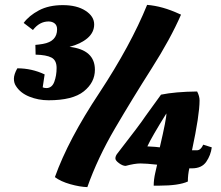

<svg xmlns="http://www.w3.org/2000/svg" viewBox="-20 -755 905 787"><path d="M715 -698 722 -695Q679 -596 601 -473.5Q523 -351 451.5 -229Q380 -107 338 12Q307 11 268 0Q229 -11 205 -29Q260 -183 387 -374Q516 -570 583 -735Q646 -730 715 -698ZM787 -139Q803 -139 813 -162L848 -151Q844 -119 825.5 -92Q807 -65 767 -65H756Q750 -39 750 -11Q713 6 632 6H610Q610 -19 616.5 -47Q623 -75 624 -80Q579 -85 555.5 -85Q532 -85 495 -75Q483 -75 468 -86Q453 -97 453 -105.5Q453 -114 459 -123Q554 -245 577 -280Q612 -329 640 -367Q698 -379 788 -380Q798 -361 798 -343Q798 -284 767 -139ZM265 -563Q369 -551 369 -469Q369 -417 323.5 -380.5Q278 -344 179 -344Q137 -344 100 -359Q63 -374 45 -403Q37 -415 37 -432.5Q37 -450 51 -475Q110 -475 163 -450L155 -397Q162 -394 170 -394Q193 -394 202.5 -419.5Q212 -445 212 -476.5Q212 -508 191 -519Q170 -530 126 -531L125 -571Q139 -572 156 -575Q214 -585 214 -635Q214 -651 204 -659Q194 -667 179 -667Q142 -667 115 -632L77 -661Q99 -691 139.5 -712.5Q180 -734 237.5 -734Q295 -734 330.5 -711Q366 -688 366 -655Q366 -622 338.5 -598.5Q311 -575 265 -563ZM584 -155Q624 -153 635 -151Q663 -271 662 -290Q602 -194 584 -155Z"/></svg>

Font: Oleo Script Swash Caps
Style: Bold
Weight: 700
Designer: Soytutype
Foundry: Soytutype
Version: Version 1.002